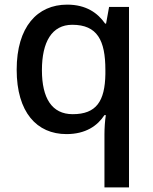

<svg xmlns="http://www.w3.org/2000/svg" viewBox="-20 -569 660 829"><path d="M431 11V240H537V-539H451L438 -467H434C402 -513 352 -549 270 -549C141 -549 52 -453 52 -268C52 -84 139 10 267 10C350 10 401 -26 431 -72H437C433 -48 431 -14 431 11ZM294 -76C204 -76 161 -145 161 -266C161 -388 204 -462 292 -462C400 -462 435 -395 435 -267V-249C433 -132 396 -76 294 -76Z"/></svg>

Font: Noto Sans Gujarati Medium
Style: Regular
Weight: 500
Designer: Jelle Bosma - Monotype Design Team, Universal Thirst
Foundry: Monotype Imaging Inc.
Version: Version 2.106